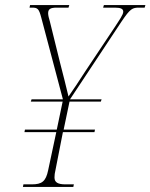

<svg xmlns="http://www.w3.org/2000/svg" viewBox="-20 -734 591 754"><path d="M70 0H268L270 -10H237C207 -10 194 -18 194 -37C194 -47 195 -54 198 -67L227 -215H351L353 -225H230L253 -335H376L379 -344H255L457 -649C492 -701 500 -704 527 -704H548L551 -714H388L385 -704H431C455 -704 464 -699 464 -688C464 -676 449 -656 429 -625L315 -454C289 -414 267 -380 249 -355C242 -384 226 -450 216 -487L176 -649C172 -662 169 -674 169 -682C169 -699 179 -704 203 -704H249L252 -714H98L96 -704H107C128 -704 133 -699 142 -665L227 -344H104L101 -335H226L203 -225H78L76 -215H201L169 -65C160 -22 145 -10 105 -10H72Z"/></svg>

Font: Noto Serif Display Condensed Thin
Style: Italic
Weight: 100
Width: 3
Italic angle: -12°
Designer: Monotype Design Team
Foundry: Monotype Imaging Inc.
Version: Version 2.009